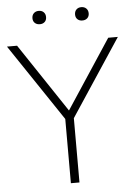

<svg xmlns="http://www.w3.org/2000/svg" viewBox="-71 -957 703 1003"><g transform="rotate(-5 280.0 -456.0)"><path d="M259.5 0V-355.5L270.5 -320.5L-11 -740H42L292.5 -364.5H273L520 -740H570.5L293.5 -320.5L304.5 -355.5V0ZM393.5 -841.5Q377.5 -841.5 367.8 -850.8Q358 -860 358 -876Q358 -892 367.8 -901.8Q377.5 -911.5 393.5 -911.5Q409.5 -911.5 419.5 -901.8Q429.5 -892 429.5 -876Q429.5 -860 419.5 -850.8Q409.5 -841.5 393.5 -841.5ZM170.5 -841.5Q154.5 -841.5 144.5 -850.8Q134.5 -860 134.5 -876Q134.5 -892 144.5 -901.8Q154.5 -911.5 170.5 -911.5Q186.5 -911.5 196.2 -901.8Q206 -892 206 -876Q206 -860 196.2 -850.8Q186.5 -841.5 170.5 -841.5Z"/></g></svg>

Font: Encode Sans SC ExtraLight
Style: Regular
Weight: 250
Designer: Multiple Designers
Foundry: Impallari Type
Version: Version 3.002